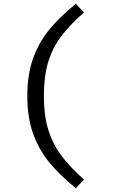

<svg xmlns="http://www.w3.org/2000/svg" viewBox="-20 -860 640 1020"><path d="M426 94 383 140Q295 69 239.5 0Q184 -69 154.5 -154Q125 -239 125 -350Q125 -461 154.5 -546Q184 -631 239.5 -700Q295 -769 383 -840L426 -794Q349 -726 303.5 -665Q258 -604 235.5 -528.5Q213 -453 213 -350Q213 -248 236 -172.5Q259 -97 304.5 -35.5Q350 26 426 94Z"/></svg>

Font: FiraDG Mono
Style: Regular
Weight: 400
Designer: Carrois Corporate & Edenspiekermann AG
Foundry: Carrois Corporate GbR & Edenspiekermann AG
Version: Version 3.206